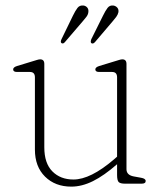

<svg xmlns="http://www.w3.org/2000/svg" viewBox="-20 -684 606 715"><path d="M110 -127V-396Q110 -416 91.5 -416H43.5Q29 -416 29 -425.5Q29 -433.5 43 -438L102 -456Q110.5 -458.5 117.8 -460.8Q125 -463 129.5 -463Q145 -463 145 -446V-135.5Q145 -76 175 -45.8Q205 -15.5 253.5 -15.5Q317 -15.5 404.5 -90.5L416 -100.5V-396Q416 -416 397.5 -416H349.5Q335 -416 335 -425.5Q335 -433.5 349 -438L408 -456Q416.5 -458.5 423.8 -460.8Q431 -463 435.5 -463Q451 -463 451 -446V-54Q451 -32 478 -27L505.5 -22Q522.5 -19 522.5 -10Q522.5 0 507.5 0H446Q428 0 422 -6Q416 -12 416 -32.5V-72.5Q367.5 -30 326.2 -9.5Q285 11 245.5 11Q185.5 11 147.8 -26.2Q110 -63.5 110 -127ZM363.5 -625.5Q372.5 -644 380.5 -654.5Q388.5 -665 402 -663.5Q411 -662 416.8 -655.5Q422.5 -649 421 -638.5Q419 -629.5 412.8 -621Q406.5 -612.5 399 -604L333.5 -527Q326 -519 320 -523.5Q316 -527 320 -538ZM251.5 -625.5Q260.5 -644 268.5 -654.5Q276.5 -665 291 -663.5Q300 -662 305.2 -655.5Q310.5 -649 309 -638.5Q308 -629.5 301.5 -621Q295 -612.5 287.5 -604L221.5 -527Q215 -519.5 209 -523.5Q204 -527 209 -538Z"/></svg>

Font: Fraunces 9pt Soft Thin
Style: Regular
Weight: 100
Version: Version 1.000;[b76b70a41]